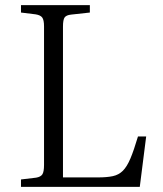

<svg xmlns="http://www.w3.org/2000/svg" viewBox="-20 -730 636 750"><path d="M62 0V-29L121 -36Q139 -39 145.5 -49Q152 -59 152 -86V-627Q152 -652 145 -661.5Q138 -671 119 -674L62 -681V-710H331V-681L258 -673Q239 -671 232.5 -662Q226 -653 226 -626V-37H363Q398 -37 421 -42Q444 -47 460 -63Q476 -79 489.5 -111Q503 -143 519 -197H551L526 0Z"/></svg>

Font: Literata 36pt Light
Style: Regular
Weight: 300
Designer: Latin by Veronika Burian and Jose Scaglione. Greek by Irene Vlachou. Cyrillic by Vera Evstafieva.
Foundry: TypeTogether
Version: Version 3.002